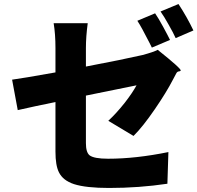

<svg xmlns="http://www.w3.org/2000/svg" viewBox="-20 -877 979 952"><path d="M521 55Q406 55 347 36Q292 18 272 -23Q255 -57 255 -125V-248V-371Q151 -350 68 -331L40 -482Q87 -488 255 -518V-639Q255 -708 246 -762H415Q406 -695 406 -639V-547Q590 -582 686 -604Q742 -619 762 -630Q881 -535 876 -527Q874 -524 868 -523Q860 -523 855 -515Q849 -505 838 -483Q805 -419 748 -336Q687 -247 642 -203L517 -278Q557 -315 599 -368Q637 -417 657 -454Q570 -436 406 -403V-167Q406 -122 424 -107Q446 -90 516 -90Q653 -90 815 -123L810 34Q669 55 521 55ZM733 -641Q729 -649 720 -667Q681 -744 661 -774L749 -811Q765 -788 789 -744Q815 -696 823 -679ZM851 -688Q840 -713 816 -755Q795 -793 776 -820L865 -857Q907 -793 939 -726Z"/></svg>

Font: GenSekiGothic TW H
Style: Regular
Weight: 900
Version: Version 1.501;PS 1;hotconv 16.6.51;makeotf.lib2.5.65220